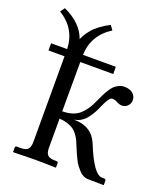

<svg xmlns="http://www.w3.org/2000/svg" viewBox="-128 -767 735 856"><g transform="rotate(20 239.5 -339.0)"><path d="M178.2 -68.8Q178.2 -46.9 188 -36.9Q197.8 -26.9 222.2 -26.9H230Q237.8 -26.9 237.8 -19V0L235.8 2Q179.2 0 140.1 0L36.1 2L34.2 0V-19Q34.2 -26.9 42 -26.9H61Q85.4 -26.9 94.7 -37.6Q104 -48.3 104 -71.8V-478H27.8V-512.2H104Q101.1 -607.4 17.1 -659.2L32.2 -680.2Q117.2 -641.1 141.1 -573.2Q147 -586.4 153.3 -596.9Q159.7 -607.4 171.9 -622.3Q184.1 -637.2 203.9 -651.9Q223.6 -666.5 250 -680.2L265.1 -659.2Q182.1 -606.9 179.2 -512.2H335V-478H178.7L178.2 -244.1Q206.5 -244.1 228.5 -252Q250.5 -259.8 265.4 -275.4Q280.3 -291 289.3 -305.4Q298.3 -319.8 308.1 -341.8L321.3 -370.1Q325.7 -379.9 335.2 -395.8Q344.7 -411.6 353.3 -420.2Q361.8 -428.7 374.5 -435.3Q387.2 -441.9 400.9 -441.9Q428.2 -441.9 442.6 -429.2Q457 -416.5 457 -397Q457 -381.8 445.8 -370.4Q434.6 -358.9 418.9 -358.9Q406.2 -358.9 390.1 -368.2Q382.8 -373 367.2 -373Q355 -373 333 -323.2Q325.7 -306.2 318.4 -292.7Q311 -279.3 299.8 -264.2Q288.6 -249 273.4 -239.5Q258.3 -230 240.2 -227.1Q324.2 -227.1 354 -157.2Q405.8 -26.9 445.8 -26.9H454.1Q464.8 -26.9 464.8 -19V0L462.9 2L390.1 1Q378.4 1 367.2 -4.4Q356 -9.8 346.4 -20.5Q336.9 -31.2 329.8 -40.5Q322.8 -49.8 314.9 -65.9Q307.1 -82 303.7 -89.8L293.9 -112.8Q286.6 -131.8 281 -143.6Q275.4 -155.3 265.9 -168.5Q256.3 -181.6 245.4 -189.2Q234.4 -196.8 217.3 -202.4Q200.2 -208 178.2 -209.5Z"/></g></svg>

Font: Linux Biolinum G
Style: Regular
Weight: 400
Designer: Philipp H. Poll
Foundry: Philipp H. Poll
Version: Version 1.1.0 ; ttfautohint (v1.6)